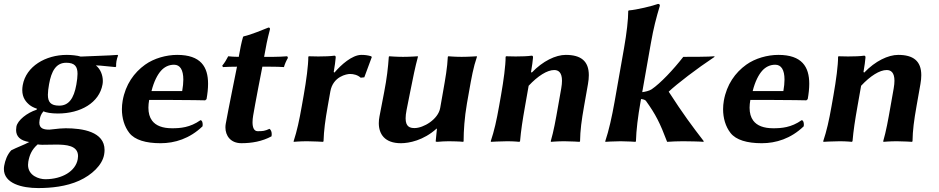

<svg xmlns="http://www.w3.org/2000/svg" viewBox="-29 -718 4774 976"><path d="M492.2 -289C493.2 -294.7 493.7 -300.5 493.7 -306.4C493.7 -336.5 481.1 -368.1 458.2 -385.6C487.9 -385.1 523.4 -379.4 557.8 -377L561.3 -380C560.9 -389 561.5 -398 563 -407C564.6 -416 567.6 -427 571.2 -436L568.7 -439C520.2 -434.9 456.8 -434.3 381.5 -430.4C364.6 -436 332.2 -439 310.7 -439C202.7 -439 103.5 -381 86.5 -285C85 -276.1 84.2 -267.8 84.2 -260.3C84.2 -220.3 104.1 -198.1 123 -183C136 -172.6 159.4 -165 159.4 -165L156.5 -160C109.3 -145 60.1 -106.8 54.3 -74C53.3 -68.2 52.8 -62.6 52.8 -57.4C52.8 -24.7 73.1 -3.3 119.6 4C95.6 17.6 54.6 32 28.2 46C7.3 68 -3.2 99.2 -7.6 124C-8.7 130.1 -9.2 135.8 -9.2 141.3C-9.2 214.6 82.3 238 165.3 238C230.6 238 307.8 230.2 373.4 200.5C437.5 171.5 490.9 121.4 500.3 68C501.8 59.6 502.5 51.8 502.5 44.4C502.5 -48.8 390.2 -66 304.9 -66C287.9 -66 264.6 -64 241 -61C226.9 -60 226.7 -59 221.7 -59C196.7 -59 170.9 -63 170.9 -94.2C170.9 -98 171.3 -102.3 172.1 -107C175 -123.1 177.6 -135 191.6 -152C204.8 -146 231 -141 265.1 -141C381.1 -141 475.8 -195.9 492.2 -289ZM359.1 -288C346.5 -217 320.2 -181 272.2 -181C228.7 -181 214.4 -199.3 214.4 -236.2C214.4 -251.1 216.7 -269 220.4 -290C232.1 -356 255.6 -399 307.6 -399C350.5 -399 365.1 -380.6 365.1 -342.7C365.1 -327.6 362.8 -309.4 359.1 -288ZM162.5 16C168.7 16.8 176.1 18 185.1 18C214.6 18 241.5 17 255.3 17C306.8 17 367.7 21.1 367.7 75.5C367.7 80.3 367.2 85.4 366.2 91C355.5 152 287.2 193 201.2 193C170.1 193 113.5 175.4 113.5 120.1C113.5 115 113.9 109.7 114.9 104C120.8 70.9 131.7 43 162.5 16Z M741.1 -255C753.3 -304 771.6 -338.8 790 -359C805.7 -376.3 827.5 -389 855.8 -389C886.3 -389 902.9 -363 902.9 -313.4C902.9 -296.6 901 -277.1 897.1 -255ZM990 -107C936.9 -69.5 887.8 -66 845.8 -66C797.2 -66 763.1 -79.1 743.9 -105C731.6 -121.6 725.4 -143.4 725.4 -170.4C725.4 -182.6 726.7 -195.8 729.2 -210H828.7C928.7 -210 1013.9 -208 1013.9 -208L1020.9 -214C1025.8 -241.5 1028.7 -267.8 1028.7 -292.1C1028.7 -378.2 991.7 -439 871.6 -439C816.6 -439 753.7 -421.7 708.3 -389C652.7 -349 609.1 -288.9 594.5 -206C592 -191.6 590.7 -177.1 590.7 -162.7C590.7 -117.9 603.1 -74.5 628.6 -42C656.5 -6.5 712.4 10 787.4 10C859.4 10 935 -13 1000.6 -76C1001.1 -78.8 1001.3 -81.8 1001.3 -84.8C1001.3 -95.9 997.9 -107 990 -107Z M1184.6 -429C1164.1 -429.1 1143.2 -430.4 1131.1 -432C1122.6 -415 1113 -399 1100.6 -384L1104.4 -377C1121.8 -378.3 1152.9 -378.9 1175.7 -379L1152 -261.1C1139.9 -201.1 1123.7 -118.1 1118.4 -88.1C1117.4 -82.2 1116.9 -76.2 1116.9 -70.2C1116.9 -29 1142.3 9.9 1198.2 9.9C1250.2 9.9 1303.8 0.9 1351.3 -25.1C1352 -28.7 1352.3 -32.3 1352.3 -35.8C1352.3 -47.5 1348.6 -57.7 1341 -63.1C1317.1 -52.1 1306.9 -51.1 1280.9 -51.1C1261.8 -51.1 1254.7 -70.6 1254.7 -96.5C1254.7 -107.2 1255.9 -119.1 1258 -131.1C1263.3 -161.1 1272.2 -212.1 1283.9 -272.1L1304.7 -379H1342.7C1366.7 -379 1401.3 -378.3 1414.4 -377C1418.5 -392 1426.1 -409.3 1434.7 -424L1431.1 -432C1412.2 -430.4 1383.6 -429 1360.6 -429H1313.6C1323.4 -485 1329.2 -515 1343.1 -568C1344.3 -575 1341.8 -578 1335.8 -578C1309.1 -568 1250.5 -542 1208.9 -533L1206.4 -530C1198.4 -503.3 1191.6 -468.7 1184.6 -429Z M1671.1 -349 1667.4 -352C1671.4 -374.8 1677.5 -416.5 1677.5 -425C1677.5 -431.9 1676.6 -435 1670.3 -435C1651.6 -432.1 1619.3 -431 1589.2 -431C1571.1 -431 1553.8 -431.4 1540.7 -432L1538.2 -429C1538.4 -386.3 1528.2 -309.7 1515 -235L1505.3 -180C1492.1 -105 1481.1 -54 1463.6 0L1464 3C1464 3 1496.6 0 1531.6 0C1565.6 0 1613 3 1613 3L1615.6 0C1617.6 -57 1623.9 -104 1637.3 -180L1650.2 -253C1663.8 -330.4 1734.8 -342 1749.9 -342C1768.9 -342 1789 -337 1804.5 -323L1822.9 -325L1861 -428L1857.7 -432C1841.6 -437 1826 -439 1808 -439C1761 -439 1704 -388 1671.1 -349Z M2190.1 -64H2192.1L2185.8 0C2185.4 2 2188.3 3 2194.3 3C2207.9 1.3 2237.8 0 2252.3 0C2264.9 0 2312.6 1 2325.3 3L2327.8 0C2327.8 -2 2327.8 -4 2327.8 -6.1C2327.8 -49.8 2332 -120.4 2344.6 -192L2354.7 -249C2367.9 -324 2377.1 -376 2395.4 -429L2395 -432C2395 -432 2352.4 -429 2317.4 -429C2283.4 -429 2250 -432 2250 -432L2247.4 -429C2244.6 -373 2236.1 -325 2222.7 -249L2208.6 -169C2198.4 -111 2123.4 -67 2078.6 -67C2054.9 -67 2032.9 -73.3 2032.9 -116.5C2032.9 -127.9 2034.4 -141.9 2037.8 -159L2055.7 -249C2070.6 -324 2081.4 -377.5 2095.4 -429L2095 -432C2095 -432 2054.4 -429 2019.4 -429C1985.4 -429 1950 -432 1950 -432L1947.4 -429C1943.4 -372 1937.6 -321 1923.7 -249L1900 -126C1897.8 -114.5 1896.6 -103.1 1896.6 -92.1C1896.6 -36.6 1926.5 10 2009 10C2050 10 2123.5 -4 2190.1 -64Z M2940.3 -180 2959.9 -291C2962.8 -307.5 2964.2 -322.4 2964.2 -335.9C2964.2 -408.4 2922.9 -439 2847 -439C2796 -439 2730.5 -408 2674.1 -349L2670.4 -352C2674.4 -374.8 2680.5 -416.5 2680.5 -425C2680.5 -431.9 2679.6 -435 2673.3 -435C2654.6 -432.1 2622.3 -431 2592.2 -431C2574.1 -431 2556.8 -431.4 2543.7 -432L2541.2 -429C2541.4 -386.3 2531.2 -309.7 2518 -235L2508.3 -180C2495.1 -105 2483.5 -53.5 2465.6 0L2467 3C2467 3 2514.6 0 2549.6 0C2583.9 0 2611 3 2611 3L2614.6 0C2619.6 -57 2626.9 -104 2640.3 -180L2658.3 -282C2705.1 -332 2752.4 -362 2788.4 -362C2809.9 -362 2827.8 -349.4 2827.8 -307.5C2827.8 -296.7 2826.6 -284 2824 -269L2808.3 -180C2795.1 -105 2785.9 -53 2770.6 0L2772 3C2772 3 2804.6 0 2839.6 0C2873.6 0 2917 3 2917 3L2919.6 0C2920.6 -57 2926.9 -104 2940.3 -180Z M3095 -200C3081.8 -125 3065.7 -53.5 3047.7 0L3048.2 3C3048.2 3 3090.7 0 3125.7 0C3160 0 3201.2 3 3201.2 3L3203.7 0C3205.3 -57 3213.7 -124.8 3227 -200L3229.6 -214.6C3237.9 -213.8 3248.7 -211.6 3254 -206C3303.8 -136.9 3326 -92.9 3362.2 3C3377.8 1.2 3425.7 0 3442.7 0C3459.4 0 3537.5 1.2 3546.2 3L3548.7 0C3488.2 -78.6 3444.8 -136.5 3370.2 -252C3413.9 -293 3511.5 -367.9 3603.4 -429L3601.9 -432C3582.4 -429 3471.4 -429 3444.4 -429C3393.9 -364 3328.3 -294.5 3283.3 -264C3271.6 -256.1 3249.7 -251.2 3235.7 -249.6L3279.9 -500C3293.1 -575 3306.5 -626.7 3325 -688C3326.3 -695 3322.1 -698 3315.8 -698C3288.9 -688 3208 -668 3167 -665L3164.5 -662C3164.6 -619.3 3156.7 -550 3143.3 -474Z M3797.1 -255C3809.3 -304 3827.6 -338.8 3846 -359C3861.7 -376.3 3883.5 -389 3911.8 -389C3942.3 -389 3958.9 -363 3958.9 -313.4C3958.9 -296.6 3957 -277.1 3953.1 -255ZM4046 -107C3992.9 -69.5 3943.8 -66 3901.8 -66C3853.2 -66 3819.1 -79.1 3799.9 -105C3787.6 -121.6 3781.4 -143.4 3781.4 -170.4C3781.4 -182.6 3782.7 -195.8 3785.2 -210H3884.7C3984.7 -210 4069.9 -208 4069.9 -208L4076.9 -214C4081.8 -241.5 4084.7 -267.8 4084.7 -292.1C4084.7 -378.2 4047.7 -439 3927.6 -439C3872.6 -439 3809.7 -421.7 3764.3 -389C3708.7 -349 3665.1 -288.9 3650.5 -206C3648 -191.6 3646.7 -177.1 3646.7 -162.7C3646.7 -117.9 3659.1 -74.5 3684.6 -42C3712.5 -6.5 3768.4 10 3843.4 10C3915.4 10 3991 -13 4056.6 -76C4057.1 -78.8 4057.3 -81.8 4057.3 -84.8C4057.3 -95.9 4053.9 -107 4046 -107Z M4630.3 -180 4649.9 -291C4652.8 -307.5 4654.2 -322.4 4654.2 -335.9C4654.2 -408.4 4612.9 -439 4537 -439C4486 -439 4420.5 -408 4364.1 -349L4360.4 -352C4364.4 -374.8 4370.5 -416.5 4370.5 -425C4370.5 -431.9 4369.6 -435 4363.3 -435C4344.6 -432.1 4312.3 -431 4282.2 -431C4264.1 -431 4246.8 -431.4 4233.7 -432L4231.2 -429C4231.4 -386.3 4221.2 -309.7 4208 -235L4198.3 -180C4185.1 -105 4173.5 -53.5 4155.6 0L4157 3C4157 3 4204.6 0 4239.6 0C4273.9 0 4301 3 4301 3L4304.6 0C4309.6 -57 4316.9 -104 4330.3 -180L4348.3 -282C4395.1 -332 4442.4 -362 4478.4 -362C4499.9 -362 4517.8 -349.4 4517.8 -307.5C4517.8 -296.7 4516.6 -284 4514 -269L4498.3 -180C4485.1 -105 4475.9 -53 4460.6 0L4462 3C4462 3 4494.6 0 4529.6 0C4563.6 0 4607 3 4607 3L4609.6 0C4610.6 -57 4616.9 -104 4630.3 -180Z"/></svg>

Font: Linux Biolinum O 
Style: Bold Italic
Weight: 700
Designer: Philipp H. Poll
Foundry: Philipp H. Poll
Version: Version 1.3.2